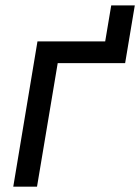

<svg xmlns="http://www.w3.org/2000/svg" viewBox="-20 -701 526 721"><path d="M486.2 -680.8H397.7L375 -545.5H120.7L29.8 0H119L196.7 -463.8H449.9Z"/></svg>

Font: Margiela Sans Text
Style: Italic
Weight: 400
Italic angle: -9.39999°
Designer: Stefan Endress, Andreas Faust
Version: Version 1.100;FEAKit 1.0